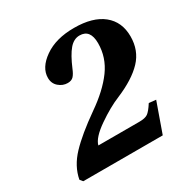

<svg xmlns="http://www.w3.org/2000/svg" viewBox="-156 -815 926 950"><g transform="rotate(-30 306.5 -340.0)"><path d="M39 -16Q52 -86 108 -145Q164 -204 268 -277Q359 -340 408 -407Q457 -474 457 -555Q457 -634 396 -634Q363 -634 337 -603.5Q311 -573 284 -509Q274 -484 262.5 -471.5Q251 -459 229 -459Q201 -459 178.5 -478.5Q156 -498 156 -530Q156 -588 221.5 -634Q287 -680 391 -680Q498 -680 555.5 -633.5Q613 -587 613 -504Q613 -424 562 -370Q511 -316 411 -274Q352 -250 283.5 -202.5Q215 -155 205 -116H439Q472 -116 487.5 -126.5Q503 -137 526 -173L566 -169L506 0H52Z"/></g></svg>

Font: Lingua Franca
Style: Bold Italic
Weight: 700
Italic angle: -13°
Version: Version 1.19